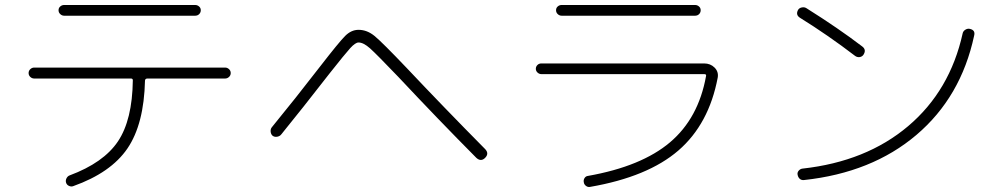

<svg xmlns="http://www.w3.org/2000/svg" viewBox="-20 -728 4040 770"><path d="M117.2 -413.1Q108.4 -413.1 101.6 -419.4Q94.7 -425.8 94.7 -435.1Q94.7 -444.3 101.6 -450.7Q108.4 -457 117.2 -457H882.8Q891.6 -457 898.4 -450.7Q905.3 -444.3 905.3 -435.1Q905.3 -425.8 898.4 -419.4Q891.6 -413.1 882.8 -413.1H571.3Q562.5 -413.1 561.5 -405.3Q557.6 -230.5 491.2 -132.8Q424.8 -35.2 273.4 18.6Q265.6 21.5 256.8 17.6Q248 13.7 245.1 4.9Q242.2 -3.9 246.6 -12.7Q251 -21.5 258.8 -24.4Q395.5 -75.2 453.1 -161.1Q510.7 -247.1 512.7 -406.2Q512.7 -413.1 504.9 -413.1ZM237.3 -708H762.7Q771.5 -708 778.3 -702.1Q785.2 -696.3 785.2 -687Q785.2 -677.7 778.8 -671.4Q772.5 -665 762.7 -665H237.3Q228.5 -665 221.7 -671.4Q214.8 -677.7 214.8 -687Q214.8 -696.3 221.7 -702.1Q228.5 -708 237.3 -708Z M1073.2 -183.6Q1066.4 -189.5 1065.4 -200.2Q1064.5 -210.9 1070.3 -217.8Q1163.1 -331.1 1262.7 -460Q1339.8 -559.6 1364.3 -584Q1388.7 -608.4 1418 -608.4Q1452.1 -608.4 1482.4 -583.5Q1512.7 -558.6 1611.3 -455.1Q1757.8 -299.8 1925.8 -129.9Q1942.4 -112.3 1925.8 -95.2Q1909.2 -78.1 1890.6 -94.7Q1738.3 -248 1577.1 -419.9Q1490.2 -510.7 1463.9 -534.2Q1437.5 -557.6 1418 -557.6Q1405.3 -557.6 1384.8 -535.2Q1364.3 -512.7 1301.8 -433.6Q1189.5 -289.1 1108.4 -189.5Q1102.5 -181.6 1091.8 -179.7Q1081.1 -177.7 1073.2 -183.6Z M2151.4 -430.7Q2142.6 -430.7 2135.7 -437Q2128.9 -443.4 2128.9 -452.1Q2128.9 -460.9 2135.3 -467.3Q2141.6 -473.6 2151.4 -473.6H2803.7Q2829.1 -473.6 2845.7 -457Q2862.3 -440.4 2858.4 -417Q2823.2 -230.5 2700.7 -124.5Q2578.1 -18.6 2346.7 21.5Q2337.9 23.4 2330.1 17.6Q2322.3 11.7 2321.3 2.9Q2319.3 -5.9 2324.2 -13.7Q2329.1 -21.5 2337.9 -22.5Q2552.7 -60.5 2667 -157.2Q2781.2 -253.9 2811.5 -422.9Q2813.5 -430.7 2804.7 -430.7ZM2232.4 -708H2767.6Q2776.4 -708 2783.2 -702.1Q2790 -696.3 2790 -687Q2790 -677.7 2783.7 -671.4Q2777.3 -665 2767.6 -665H2232.4Q2223.6 -665 2216.8 -671.4Q2210 -677.7 2210 -687Q2210 -696.3 2216.8 -702.1Q2223.6 -708 2232.4 -708Z M3869.1 -612.3Q3892.6 -607.4 3886.7 -585Q3834 -338.9 3655.3 -187Q3476.6 -35.2 3204.1 -5.9Q3194.3 -4.9 3187.5 -10.7Q3180.7 -16.6 3178.7 -27.3Q3176.8 -36.1 3183.1 -43.5Q3189.5 -50.8 3198.2 -51.8Q3454.1 -80.1 3622.1 -222.2Q3790 -364.3 3840.8 -594.7Q3842.8 -603.5 3851.6 -608.9Q3860.4 -614.3 3869.1 -612.3ZM3187.5 -657.2Q3169.9 -668.9 3180.7 -688.5Q3185.5 -696.3 3195.8 -698.2Q3206.1 -700.2 3213.9 -695.3Q3342.8 -614.3 3437.5 -542Q3456.1 -528.3 3442.4 -507.8Q3436.5 -500 3426.8 -499Q3417 -498 3409.2 -503.9Q3300.8 -586.9 3187.5 -657.2Z"/></svg>

Font: Rounded-X Mgen+ 2m light
Style: Regular
Weight: 200
Designer: [Source Han Sans]
Ryoko NISHIZUKA  (kana & ideographs); Paul D. Hunt (Latin, Greek & Cyrillic); Wenlong ZHANG  (bopomofo
Version: Version 1.059.20150602